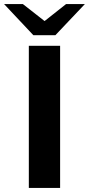

<svg xmlns="http://www.w3.org/2000/svg" viewBox="-58 -919 435 939"><path d="M-38 -899H54L160 -816L265 -899H357L213 -747H105ZM83 0V-695H236V0Z"/></svg>

Font: Coval
Style: Heavy
Weight: 900
Foundry: Context Ltd
Version: Version 001.000